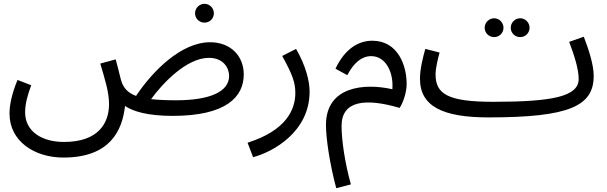

<svg xmlns="http://www.w3.org/2000/svg" viewBox="-20 -596 3190 1009"><path d="M1055 -477C1082 -477 1104 -499 1104 -526C1104 -553 1082 -576 1055 -576C1027 -576 1005 -553 1005 -526C1005 -499 1027 -477 1055 -477ZM313 232C560 232 623 88 637 -39C680 -10 758 13 887 13C1169 13 1261 -87 1261 -205C1261 -301 1193 -374 1084 -374C933 -374 783 -224 695 -92C657 -106 634 -128 621 -160C613 -180 609 -208 588 -284L507 -262C530 -183 553 -114 553 -49C553 50 498 150 316 150C203 150 112 97 112 -6C112 -46 123 -92 144 -148L72 -176C43 -105 30 -47 30 1C30 147 162 232 313 232ZM1078 -292C1153 -292 1184 -240 1184 -197C1184 -113 1081 -69 905 -69C853 -69 810 -71 774 -75C832 -155 959 -292 1078 -292Z M1310 230C1414 203 1607 97 1607 -114C1607 -172 1586 -252 1536 -339L1463 -302C1517 -204 1532 -163 1532 -107C1532 -19 1483 90 1281 154Z M1747 393 1824 373C1793 263 1775 141 1775 66C1775 -67 1899 -82 2080 -29C2095 -50 2117 -105 2117 -155C2117 -251 2072 -382 1936 -382C1867 -382 1794 -343 1743 -235L1805 -201C1840 -267 1881 -301 1931 -301C2006 -301 2049 -218 2042 -127C1897 -160 1693 -144 1693 61C1693 129 1712 262 1747 393Z M2714 -401C2741 -401 2763 -423 2763 -450C2763 -477 2741 -500 2714 -500C2686 -500 2664 -477 2664 -450C2664 -423 2686 -401 2714 -401ZM2577 -401C2604 -401 2626 -423 2626 -450C2626 -477 2604 -500 2577 -500C2549 -500 2527 -477 2527 -450C2527 -423 2549 -401 2577 -401ZM2547 21C2973 21 3100 -39 3100 -197C3100 -257 3073 -338 3048 -403L2971 -376C3000 -300 3021 -231 3021 -181C3021 -89 2884 -61 2573 -61C2335 -61 2269 -101 2269 -205C2269 -239 2282 -290 2290 -320L2215 -339C2201 -289 2187 -231 2187 -182C2187 -36 2309 21 2547 21Z"/></svg>

Font: Noto Sans Math
Style: Regular
Weight: 400
Designer: Monotype Design Team, Delve Withrington, Jeff Kellem
Foundry: Monotype Imaging Inc., Delve Fonts LLC
Version: Version 3.000